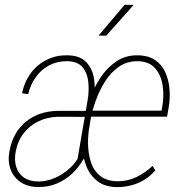

<svg xmlns="http://www.w3.org/2000/svg" viewBox="-20 -768 755 798"><path d="M299.3 -89.8 344.2 -351.6Q350.6 -387.7 347.2 -425.3Q343.8 -462.9 323.5 -488Q303.2 -513.2 257.8 -513.7Q216.3 -513.7 183.6 -496.1Q150.9 -478.5 128.7 -447.3Q106.4 -416 97.2 -376.5L71.8 -380.4Q78.6 -414.6 94.7 -443.4Q110.8 -472.2 135 -493.4Q159.2 -514.6 190.2 -526.6Q221.2 -538.6 258.3 -538.1Q312 -538.1 338.9 -509.3Q365.7 -480.5 371.3 -437Q377 -393.6 370.1 -350.6L328.1 -106.4ZM347.2 -307.1 343.8 -282.2 219.7 -282.7Q176.3 -281.2 139.6 -263.7Q103 -246.1 78.1 -213.6Q53.2 -181.2 44.9 -136.2Q38.6 -101.1 47.9 -73Q57.1 -44.9 80.6 -29.3Q104 -13.7 141.1 -13.7Q163.6 -13.7 187.7 -21Q211.9 -28.3 234.1 -42Q256.3 -55.7 274.2 -73Q292 -90.3 303.7 -109.9L326.7 -106.4Q307.1 -71.8 279.3 -45.9Q251.5 -20 216.1 -5.1Q180.7 9.8 139.6 9.3Q96.2 9.3 66.4 -10.5Q36.6 -30.3 24.2 -63.5Q11.7 -96.7 19 -138.2Q25.9 -177.2 42.7 -208Q59.6 -238.8 85.7 -260.7Q111.8 -282.7 145.8 -294.7Q179.7 -306.6 219.7 -307.1ZM468.8 9.8Q416.5 9.3 385.3 -14.9Q354 -39.1 338.9 -77.4Q323.7 -115.7 321.5 -159.7Q319.3 -203.6 326.7 -243.7L331.1 -275.4Q339.4 -315.9 355.5 -361.3Q371.6 -406.7 398.7 -447Q425.8 -487.3 463.6 -512.9Q501.5 -538.6 551.3 -538.1Q596.7 -537.6 625 -518.1Q653.3 -498.5 667.5 -466.6Q681.6 -434.6 684.6 -396.7Q687.5 -358.9 681.2 -322.3L674.3 -283.2H349.1L353.5 -308.1H651.4L654.3 -324.2Q662.1 -365.2 656.5 -409.2Q650.9 -453.1 625.7 -483.2Q600.6 -513.2 549.8 -513.7Q505.9 -513.2 472.9 -489.7Q439.9 -466.3 417 -429.9Q394 -393.6 378.9 -352.3Q363.8 -311 356.9 -275.4L352.1 -243.7Q345.2 -209 345.9 -168.9Q346.7 -128.9 357.9 -94Q369.1 -59.1 396.2 -37.1Q423.3 -15.1 468.8 -14.6Q511.2 -14.6 547.4 -32.2Q583.5 -49.8 614.3 -78.6L625.5 -59.6Q605 -36.6 580.6 -21.2Q556.2 -5.9 527.6 1.7Q499 9.3 468.8 9.8ZM389.6 -620.1 498 -748 535.6 -747.6 421.4 -619.6Z"/></svg>

Font: Roboto Condensed Thin
Style: Italic
Weight: 250
Italic angle: -12°
Designer: Christian Robertson
Foundry: Google
Version: Version 3.008; 2023